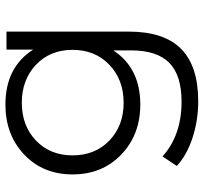

<svg xmlns="http://www.w3.org/2000/svg" viewBox="-42 -528 769 726"><g transform="rotate(-90 343.0 -165.5)"><path d="M518 -526H586V-64Q586 70 520.5 134.5Q455 199 323 199Q250 199 184.5 177.5Q119 156 78 118L114 64Q194 136 321 136Q421 136 468 89.5Q515 43 515 -55V-122Q448 -20 310 -20Q196 -20 121 -92Q46 -164 46 -276Q46 -388 121 -459Q196 -530 310 -530Q451 -530 518 -425ZM174 -137Q230 -83 317 -83Q404 -83 460.5 -137Q517 -191 517 -276Q517 -361 460.5 -414.5Q404 -468 317 -468Q230 -468 174 -414.5Q118 -361 118 -276Q118 -191 174 -137Z"/></g></svg>

Font: mBank
Style: Regular
Weight: 400
Designer: Julieta Ulanovsky
Foundry: Julieta Ulanovsky
Version: Version 7.200;PS 007.200;hotconv 1.0.88;makeotf.lib2.5.64775